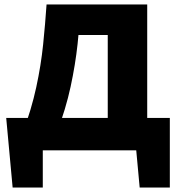

<svg xmlns="http://www.w3.org/2000/svg" viewBox="-20 -678 791 866"><path d="M82 -78Q122 -185 143.5 -284.5Q165 -384 174.5 -477Q184 -570 190 -658H345Q340 -573 330 -480Q320 -387 298.5 -287Q277 -187 236 -79ZM37 168 8 -146H173V168ZM71 0 74 -146H743L643 0ZM610 168 581 -146H746V168ZM466 0V-658H644V0ZM283 -520V-658H549V-520Z"/></svg>

Font: Ysabeau Office Black
Style: Regular
Weight: 900
Designer: Christian Thalmann (Catharsis Fonts)
Version: Version 2.001;gftools[0.9.30]; featfreeze: tnum,lnum,ss02